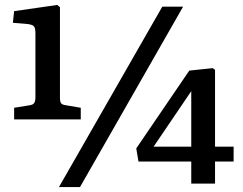

<svg xmlns="http://www.w3.org/2000/svg" viewBox="-20 -741 982 775"><path d="M37 -259V-306L99 -316Q114 -318 118.5 -326Q123 -334 123 -348V-605Q123 -626 118 -633.5Q113 -641 92 -644L32 -649L37 -696L211 -721L222 -712V-346Q222 -331 226.5 -324.5Q231 -318 247 -316L306 -306V-259ZM218 14 635 -714H719L303 14ZM752 0V-89H539L530 -142L744 -456L839 -466L848 -459V-149H923V-89H848V0ZM600 -149H752V-373Z"/></svg>

Font: Literata Medium
Style: Regular
Weight: 500
Designer: Latin by Veronika Burian and Jose Scaglione. Greek by Irene Vlachou. Cyrillic by Vera Evstafieva.
Foundry: TypeTogether
Version: Version 3.103; ttfautohint (v1.8.4.7-5d5b);gftools[0.9.29]